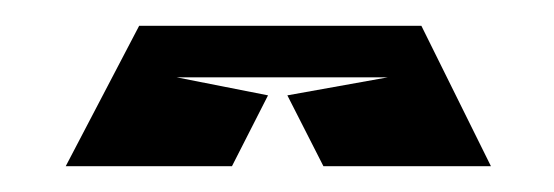

<svg xmlns="http://www.w3.org/2000/svg" viewBox="-20 -809 430 149"><path d="M117 -749H281L203 -735L231 -680H361L307 -789H88L31 -680H160L188 -735Z"/></svg>

Font: Banana Brick
Style: Regular
Weight: 400
Designer: artmaker
Foundry: artmaker
Version: Version 4.000 2011 initial release